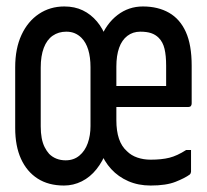

<svg xmlns="http://www.w3.org/2000/svg" viewBox="-20 -563 640 594"><path d="M179 -543Q211 -543 236 -531Q261 -519 280 -496.5Q299 -474 309 -444H291Q309 -490 343.5 -516.5Q378 -543 422 -543Q469 -543 503 -523.5Q537 -504 555 -464Q573 -424 573 -360V-243Q573 -238 570.5 -235Q568 -232 563 -232Q533 -232 503.5 -232Q474 -232 444 -232Q414 -232 384.5 -232Q355 -232 325 -232H293L290 -297Q305 -297 320 -297Q335 -297 350 -297Q365 -297 380 -297Q409 -297 437.5 -297Q466 -297 494 -297V-360Q494 -391 489 -412Q484 -433 471 -446Q461 -456 447.5 -460.5Q434 -465 414 -465Q391 -465 374 -452Q357 -439 348.5 -415Q340 -391 340 -357V-191Q340 -158 348 -134Q356 -110 373 -95Q386 -82 405 -75.5Q424 -69 446 -69Q480 -69 504 -75Q528 -81 556 -99H571Q571 -82 571 -65.5Q571 -49 571 -32Q571 -30 570 -27.5Q569 -25 567 -23Q552 -12 523 -0.5Q494 11 446 11Q408 11 377 -2.5Q346 -16 324 -40Q302 -64 290 -96H310Q298 -64 278.5 -39.5Q259 -15 233 -2Q207 11 178 11Q130 11 96.5 -10.5Q63 -32 45 -71.5Q27 -111 27 -167V-355Q27 -413 46.5 -455Q66 -497 100.5 -520Q135 -543 179 -543ZM106 -172Q106 -152 109 -136Q112 -120 118 -108Q124 -96 132 -87Q142 -77 155 -72Q168 -67 183 -67Q208 -67 225.5 -81.5Q243 -96 251.5 -120Q260 -144 260 -173V-355Q260 -386 253 -409Q246 -432 232 -446Q223 -455 211.5 -460Q200 -465 185 -465Q161 -465 143 -452.5Q125 -440 115.5 -415Q106 -390 106 -354Z"/></svg>

Font: RecMonoLinear Nerd Font Mono
Style: Regular
Weight: 400
Monospace: yes
Version: Version 1.085; ttfautohint (v1.8.4.7-5d5b);Nerd Fonts 3.2.1